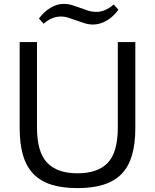

<svg xmlns="http://www.w3.org/2000/svg" viewBox="-20 -956 795 986"><path d="M180 -861Q208 -898 241 -917Q274 -936 306 -936Q330 -936 351 -929.5Q372 -923 392 -915.5Q412 -908 432 -901.5Q452 -895 475 -895Q520 -895 564 -933L588 -906Q562 -870 527.5 -850Q493 -830 458 -830Q436 -830 415 -836.5Q394 -843 373.5 -850.5Q353 -858 333 -864.5Q313 -871 292 -871Q269 -871 248 -862.5Q227 -854 204 -834ZM378 10Q299 10 243 -8Q187 -26 151 -63.5Q115 -101 98 -159.5Q81 -218 81 -299V-740H170V-301Q170 -175 222 -120.5Q274 -66 378 -66Q482 -66 533.5 -120Q585 -174 585 -301V-740H675V-299Q675 -218 658 -159.5Q641 -101 605 -63.5Q569 -26 512.5 -8Q456 10 378 10Z"/></svg>

Font: Encode Sans Normal
Style: Regular
Weight: 400
Designer: Pablo Impallari, Andres Torresi
Foundry: Pablo Impallari, Andres Torresi
Version: Version 1.000; ttfautohint (v1.00) -l 8 -r 50 -G 200 -x 14 -